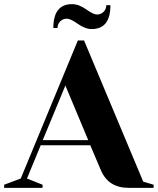

<svg xmlns="http://www.w3.org/2000/svg" viewBox="-40 -905 760 925"><path d="M90 -45 165 -15V0H-20V-15L60 -45L335 -710H365L650 -30L700 -15V0H580Q482 0 446 -85L395 -205H156ZM275 -493 166 -230H385ZM402 -765Q370 -765 335 -790Q300 -815 282 -815Q263 -815 250 -802Q237 -789 237 -770H217Q217 -885 307 -885Q340 -885 375 -860Q410 -835 427 -835Q446 -835 459 -848Q472 -861 472 -880H492Q492 -765 402 -765Z"/></svg>

Font: Yeseva One
Style: Regular
Weight: 400
Designer: Jovanny Lemonad
Foundry: Jovanny Lemonad
Version: Version 2.000